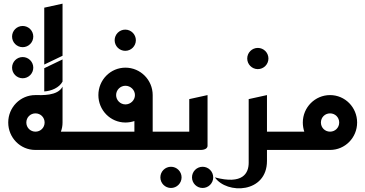

<svg xmlns="http://www.w3.org/2000/svg" viewBox="-20 -820 1998 1050"><path d="M46 -620C46 -588 72 -562 104 -562C136 -562 162 -588 162 -620C162 -652 136 -678 104 -678C72 -678 46 -652 46 -620ZM46 -450C46 -418 72 -392 104 -392C136 -392 162 -418 162 -450C162 -482 136 -508 104 -508C72 -508 46 -482 46 -450Z M222 -467 322 -515V-800L222 -778ZM222 -320C260 -322 304 -340 322 -374V-495L222 -447ZM25 -150C25 -67 91 0 173 0H435V-100H313C319 -116 322 -132 322 -150V-346C295 -294 208 -300 173 -300C91 -300 25 -233 25 -150ZM124 -150C124 -178 146 -200 174 -200C202 -200 224 -178 224 -150C224 -122 202 -100 174 -100C146 -100 124 -122 124 -150Z M607 -600C607 -568 633 -542 665 -542C697 -542 723 -568 723 -600C723 -632 697 -658 665 -658C633 -658 607 -632 607 -600Z M518 -300C518 -217 584 -150 666 -150C683 -150 700 -153 715 -158V-100H395V0H935V-100H815V-300C815 -383 748 -450 666 -450C584 -450 518 -383 518 -300ZM615 -300C615 -328 638 -351 666 -351C694 -351 718 -328 718 -300C718 -272 694 -249 666 -249C638 -249 615 -272 615 -300Z M857 150C857 182 883 208 915 208C947 208 973 182 973 150C973 118 947 92 915 92C883 92 857 118 857 150ZM1030 150C1030 182 1056 208 1088 208C1120 208 1146 182 1146 150C1146 118 1120 92 1088 92C1056 92 1030 118 1030 150Z M1115 -300 1015 -278V-100H895V0H1075C1075 0 1115 2 1115 -23Z M1332 -500C1332 -468 1358 -442 1390 -442C1422 -442 1448 -468 1448 -500C1448 -532 1422 -558 1390 -558C1358 -558 1332 -532 1332 -500Z M1440 60V0H1560V-100H1440V-300L1340 -278V70C1340 127 1308 191 1155 150C1221 244 1440 237 1440 60Z M1520 -100V0H1785C1867 0 1933 -67 1933 -150C1933 -233 1867 -300 1785 -300C1703 -300 1636 -233 1636 -150C1636 -132 1639 -116 1644 -100ZM1735 -150C1735 -178 1757 -200 1785 -200C1813 -200 1835 -178 1835 -150C1835 -122 1813 -100 1785 -100C1757 -100 1735 -122 1735 -150Z"/></svg>

Font: Reem Kufi
Style: Regular
Weight: 400
Designer: Khaled Hosny
Version: Version 0.007